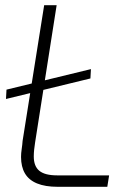

<svg xmlns="http://www.w3.org/2000/svg" viewBox="-20 -719 513 739"><path d="M3 -338 5 -374 330 -453 328 -417ZM202 0Q154 0 122.5 -13Q91 -26 76 -51.5Q61 -77 61 -115Q61 -129 63.5 -145.5Q66 -162 67 -177L150 -699H198L115 -170Q113 -158 111.5 -143.5Q110 -129 110 -117Q110 -79 131.5 -61.5Q153 -44 200 -44H400L393 0Z"/></svg>

Font: MuseoModerno Thin ExtraLight
Style: Italic
Weight: 250
Italic angle: -9°
Version: Version 1.003